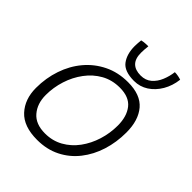

<svg xmlns="http://www.w3.org/2000/svg" viewBox="-214 -873 1014 1014"><g transform="rotate(45 293.0 -366.0)"><path d="M236.5 18Q136 18 87.2 -35Q38.5 -88 38.5 -172Q38.5 -246 61 -312.2Q83.5 -378.5 125.8 -428.8Q168 -479 227.5 -508.2Q287 -537.5 361.5 -537.5Q455 -537.5 499 -485.8Q543 -434 543 -343Q543 -270 522.5 -205Q502 -140 462.5 -89.8Q423 -39.5 366 -10.8Q309 18 236.5 18ZM242 -35.5Q298 -35.5 343 -60.8Q388 -86 419.8 -129.2Q451.5 -172.5 468.2 -226.2Q485 -280 485 -337Q485 -405 452.8 -445.8Q420.5 -486.5 351 -486.5Q293.5 -486.5 247.5 -460.8Q201.5 -435 168.8 -391Q136 -347 118.8 -292.8Q101.5 -238.5 101.5 -182Q101.5 -118 136.8 -76.8Q172 -35.5 242 -35.5ZM546.5 -741Q540.5 -690.5 517 -650.5Q493.5 -610.5 457.8 -587.2Q422 -564 378.5 -564Q306 -564 278.5 -600.8Q251 -637.5 251 -697.5Q251 -707.5 252 -719.5Q253 -731.5 254 -742.5Q262 -744.5 270.2 -745.5Q278.5 -746.5 286.8 -746.8Q295 -747 303 -747Q301.5 -733.5 300.5 -720.8Q299.5 -708 299.5 -696Q299.5 -651.5 321 -630.2Q342.5 -609 383 -609Q419.5 -609 443.8 -630Q468 -651 481.2 -683.2Q494.5 -715.5 498.5 -749.5Q511.5 -749.5 525 -746.8Q538.5 -744 546.5 -741Z"/></g></svg>

Font: Grandstander Thin ExtraLight
Style: Italic
Weight: 250
Italic angle: -15°
Version: Version 1.200